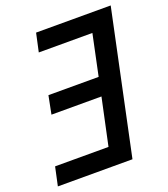

<svg xmlns="http://www.w3.org/2000/svg" viewBox="-132 -808 790 902"><g transform="rotate(-20 263.0 -357.0)"><path d="M2 0H375L526 -714H153L133 -622H401L358 -418H107L89 -327H339L289 -93H22Z"/></g></svg>

Font: Noto Sans Medium
Style: Italic
Weight: 500
Italic angle: -12°
Designer: Monotype Design Team
Foundry: Monotype Imaging Inc.
Version: Version 2.013